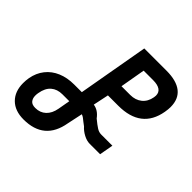

<svg xmlns="http://www.w3.org/2000/svg" viewBox="-209 -879 1051 1051"><g transform="rotate(45 316.0 -354.0)"><path d="M-15.5 -122Q-15.5 -143 -12 -163.5Q-3.5 -210.5 23.5 -244.5Q50.5 -278.5 92.5 -296.2Q134.5 -314 188 -314H247L319.5 -725H491.5Q569 -725 608.8 -693.5Q648.5 -662 648.5 -600Q648.5 -582.5 644.5 -559.5Q617 -402.5 440.5 -402.5H360.5L341.5 -312Q379 -307 406.5 -269.5Q435 -246 451.8 -235.5Q468.5 -225 486 -225H572.5L558 -144.5H478Q454.5 -144.5 429.5 -157.8Q404.5 -171 388 -190L368 -205Q356.5 -214.5 349.2 -219.8Q342 -225 332.5 -228.5L313.5 -139Q286.5 17.5 127 17.5Q60 17.5 22.2 -20Q-15.5 -57.5 -15.5 -122ZM221 -160 233.5 -230.5H180.5Q140.5 -230.5 115 -208.5Q89.5 -186.5 82 -142Q80 -132.5 80 -120.5Q80 -99.5 91 -86Q102 -72.5 128 -72.5Q164.5 -72.5 189 -95.2Q213.5 -118 221 -160ZM546 -573.5Q547.5 -581 547.5 -587.5Q547.5 -612 529.5 -624.2Q511.5 -636.5 476.5 -636.5H403L377.5 -490.5H445Q485 -490.5 512 -512.2Q539 -534 546 -573.5Z"/></g></svg>

Font: JuliaMono Medium
Style: Italic
Weight: 500
Italic angle: -9°
Monospace: yes
Designer: cormullion
Foundry: corm
Version: Version 0.054; ttfautohint (v1.8.4)